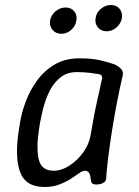

<svg xmlns="http://www.w3.org/2000/svg" viewBox="-20 -740 555 767"><path d="M158 7Q82 7 60 -53.5Q38 -114 56 -225L60 -250Q66 -289 82.5 -333.5Q99 -378 127.5 -417.5Q156 -457 198 -482Q240 -507 297 -507Q344 -507 376.5 -500Q409 -493 437 -483Q453 -476 463.5 -465Q474 -454 470 -437Q458 -387 447 -329.5Q436 -272 427 -215Q418 -158 412 -109Q406 -60 404 -26Q403 -15 392 -9Q381 -3 366 -3Q351 -3 347 -8.5Q343 -14 342 -27Q341 -42 335.5 -50Q330 -58 319 -58Q310 -58 296 -48Q282 -38 262.5 -25.5Q243 -13 217 -3Q191 7 158 7ZM194 -58Q226 -58 257.5 -78.5Q289 -99 312.5 -131.5Q336 -164 342 -200Q348 -236 355 -273.5Q362 -311 370.5 -348.5Q379 -386 387 -422Q392 -441 374 -444Q363 -446 339 -449Q315 -452 287 -452Q249 -452 222.5 -431.5Q196 -411 179.5 -379Q163 -347 154 -312.5Q145 -278 140 -250L136 -225Q124 -147 135 -102.5Q146 -58 194 -58ZM225 -605Q203 -605 190 -620.5Q177 -636 180 -658Q184 -680 202 -695Q220 -710 242 -710Q264 -710 276.5 -695Q289 -680 285 -658Q282 -636 264.5 -620.5Q247 -605 225 -605ZM406 -615Q384 -615 371 -630.5Q358 -646 362 -668Q365 -690 383 -705Q401 -720 423 -720Q445 -720 457.5 -705Q470 -690 467 -668Q463 -646 445.5 -630.5Q428 -615 406 -615Z"/></svg>

Font: Winky Sans Light
Style: Italic
Weight: 300
Italic angle: -8.97852°
Designer: Simon Atzbach
Foundry: typofactur
Version: Version 1.205